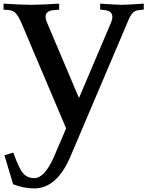

<svg xmlns="http://www.w3.org/2000/svg" viewBox="-24 -754 819 1059"><path d="M675.3 -621.6 362.8 113.3Q287.6 285.2 165.5 285.2Q106.4 285.2 48.3 262.2Q2.9 111.3 0.5 102.5L49.3 87.4Q82 178.7 104 202.6Q127.4 228.5 165.5 228.5Q223.1 228.5 275.9 105.5Q285.6 82.5 307.4 32Q329.1 -18.6 340.8 -45.9Q294.9 -153.3 211.7 -350.1Q128.4 -546.9 96.7 -621.6Q91.3 -633.8 86.4 -643.8Q81.5 -653.8 77.4 -661.1Q73.2 -668.5 68.1 -674.3Q63 -680.2 59.8 -684.1Q56.6 -688 50.8 -690.7Q44.9 -693.4 41.7 -694.8Q38.6 -696.3 31.7 -697.5Q24.9 -698.7 21.2 -699Q17.6 -699.2 8.8 -699.7Q0 -700.2 -4.4 -700.7V-733.9Q99.1 -727.5 148.4 -727.5Q198.7 -727.5 302.2 -733.9V-700.7L264.2 -697.3H264.6Q249.5 -695.3 238.5 -686.8Q227.5 -678.2 227.5 -661.6Q227.5 -646.5 235.4 -629.4L411.6 -213.4Q454.6 -314 588.4 -629.4Q595.7 -647.5 595.7 -661.1Q595.7 -670.4 592 -677.2Q588.4 -684.1 584 -688Q579.6 -691.9 570.6 -694.6Q561.5 -697.3 556.6 -698Q551.8 -698.7 541 -699.7Q530.3 -700.7 528.3 -701.2V-733.9Q622.6 -727.5 648.4 -727.5Q673.8 -727.5 769 -733.9V-701.2L738.3 -697.8Q718.8 -695.3 705.6 -680.2Q692.4 -665 675.3 -621.6Z"/></svg>

Font: Flanker
Style: Bold
Weight: 700
Designer: Flanker
Foundry: Flanker
Version: Version 2.021